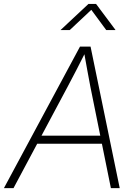

<svg xmlns="http://www.w3.org/2000/svg" viewBox="-49 -967 692 987"><path d="M-28.8 0 362.3 -727.5H416.5L566.4 0H521L415.5 -521.5Q408.2 -561 399.7 -606.2Q391.1 -651.4 381.3 -708H395Q366.7 -651.9 343.5 -606.7Q320.3 -561.5 298.8 -521.5L20.5 0ZM126.5 -228 133.3 -269.5H493.2L486.3 -228ZM309.6 -812.5H262.7L263.2 -813.5L405.8 -946.8H444.8L544.4 -813.5L543.9 -812.5H497.1L420.4 -916.5Z"/></svg>

Font: Inter 28pt ExtraLight
Style: Italic
Weight: 250
Italic angle: -9.3988°
Designer: Rasmus Andersson
Foundry: rsms
Version: Version 4.001;git-66647c0bb